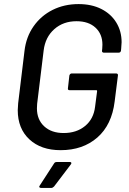

<svg xmlns="http://www.w3.org/2000/svg" viewBox="-20 -728 634 941"><path d="M67 -188Q67 -198 69 -222L100 -478Q108 -547 144.5 -599Q181 -651 238 -679.5Q295 -708 365 -708Q429 -708 476.5 -684Q524 -660 550 -617.5Q576 -575 576 -521Q576 -511 574 -491L573 -480Q571 -470 562 -470H488Q484 -470 481.5 -473Q479 -476 480 -480L481 -489Q482 -496 482 -509Q482 -561 448 -592.5Q414 -624 355 -624Q290 -624 246 -585Q202 -546 194 -481L162 -219Q161 -211 161 -197Q161 -142 196.5 -109Q232 -76 292 -76Q355 -76 397 -110.5Q439 -145 446 -205L456 -282Q456 -286 452 -286H321Q311 -286 313 -296L320 -358Q321 -362 324 -365Q327 -368 331 -368H550Q554 -368 556.5 -365Q559 -362 558 -358L542 -231Q528 -116 457 -54Q386 8 277 8Q181 8 124 -45Q67 -98 67 -188ZM175 181 245 73Q249 66 258 66H323Q328 66 329.5 69.5Q331 73 327 78L245 186Q238 193 232 193H181Q175 193 173 189.5Q171 186 175 181Z"/></svg>

Font: Barlow Medium
Style: Italic
Weight: 500
Italic angle: -7°
Designer: Jeremy Tribby
Foundry: Tribby Type
Version: Version 1.408